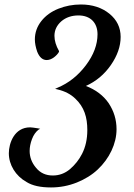

<svg xmlns="http://www.w3.org/2000/svg" viewBox="-20 -741 590 847"><path d="M147.9 -174.8C129.9 -177.7 118.2 -179.2 112.8 -179.2C43 -179.2 19 -108.9 19 -64.9C19 -14.2 48.3 34.7 97.2 62C123 78.1 158.7 85.9 205.1 85.9C244.6 85.9 282.7 78.6 319.3 64C355.5 49.3 386.2 30.3 411.6 6.3C461.9 -41 494.1 -106.4 494.1 -170.9C494.1 -212.9 482.4 -251 459.5 -285.6C436 -319.8 402.3 -345.2 358.9 -361.8C403.3 -381.8 439.9 -412.1 468.8 -453.6C497.6 -495.1 512.2 -536.6 512.2 -578.1C512.2 -619.6 495.6 -653.8 462.4 -680.7C429.2 -707.5 387.2 -721.2 336.9 -721.2C301.3 -721.2 268.6 -714.8 237.8 -702.6C207 -690.4 181.6 -672.4 162.6 -648.4C143.6 -624.5 133.8 -597.2 133.8 -566.9C133.8 -551.3 137.2 -533.2 144 -513.2C153.8 -488.3 168 -476.1 186 -476.1C196.3 -476.1 207 -480 217.8 -487.8C228 -495.6 235.8 -503.9 240.2 -512.2V-516.1C227.1 -539.1 220.2 -561.5 220.2 -583C220.2 -607.9 230.5 -629.4 250.5 -647C270.5 -664.1 295.9 -672.9 326.2 -672.9C378.4 -672.9 410.2 -641.1 410.2 -589.8C410.2 -544.4 393.1 -498.5 358.9 -453.1C324.7 -407.7 283.2 -374.5 233.9 -354L223.1 -349.1L234.9 -346.2C265.6 -338.9 291.5 -325.7 311.5 -306.6C352.1 -268.6 365.2 -223.1 365.2 -167C365.2 -127.4 357.4 -92.3 341.8 -62C328.6 -36.1 311 -14.2 289.1 4.9C266.6 23.9 241.2 33.2 212.9 33.2C182.1 33.2 157.7 22 139.2 -0.5C120.1 -22.9 110.8 -47.9 110.8 -75.2C110.8 -91.8 114.3 -109.4 121.1 -127.4C127.9 -145.5 137.7 -159.2 149.9 -168.9L157.2 -172.9Z"/></svg>

Font: Dancing Script
Style: Regular
Weight: 800
Designer: Pablo Impallari
Foundry: Pablo Impallari
Version: Version 2.001